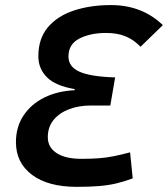

<svg xmlns="http://www.w3.org/2000/svg" viewBox="-20 -723 659 753"><path d="M415 -703.1Q537.1 -703.1 618.7 -624.5L531.2 -539.6Q503.9 -567.9 471.7 -580.8Q439.5 -593.8 396 -593.8Q335 -593.8 291.7 -572Q248.5 -550.3 248.5 -501Q248.5 -461.4 291.5 -441.9Q334.5 -422.4 431.6 -419.4L412.6 -309.1H334Q289.1 -309.1 251 -294.7Q212.9 -280.3 190.2 -252.7Q167.5 -225.1 167.5 -185.1Q167.5 -145 202.1 -122.6Q236.8 -100.1 298.8 -100.1Q338.4 -100.1 367.4 -102.3Q396.5 -104.5 424.8 -110.1Q453.1 -115.7 490.2 -125.5L500.5 -23.4Q466.3 -10.7 435.1 -3.4Q403.8 3.9 367.4 6.8Q331.1 9.8 281.2 9.8Q168 9.8 105.2 -37.6Q42.5 -85 42.5 -165.5Q42.5 -225.1 72.3 -270Q102.1 -314.9 154.1 -340.6Q206.1 -366.2 272.5 -369.1L273.4 -373.5Q197.8 -386.2 164.1 -419.9Q130.4 -453.6 130.4 -502.4Q130.4 -571.8 168 -616.2Q205.6 -660.6 270.3 -681.9Q335 -703.1 415 -703.1Z"/></svg>

Font: Cascadia Mono NF SemiBold
Style: Italic
Weight: 600
Italic angle: -10°
Monospace: yes
Designer: Aaron Bell
Foundry: Saja Typeworks
Version: Version 2404.023; ttfautohint (v1.8.4)